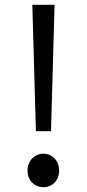

<svg xmlns="http://www.w3.org/2000/svg" viewBox="-20 -769 363 802"><path d="M130 -221H193L205 -645L208 -749H115L118 -645ZM161 13C198 13 227 -15 227 -56C227 -98 198 -127 161 -127C125 -127 95 -98 95 -56C95 -15 125 13 161 13Z"/></svg>

Font: Source Han Sans HK
Style: Regular
Weight: 400
Designer: Ryoko NISHIZUKA 西塚涼子 (kana, bopomofo & ideographs); Paul D. Hunt (Latin, Greek & Cyrillic); Sandoll Communications 산돌커뮤니
Foundry: Adobe
Version: Version 2.000;hotconv 1.0.107;makeotfexe 2.5.65593